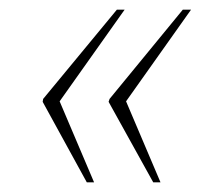

<svg xmlns="http://www.w3.org/2000/svg" viewBox="-20 -468 437 396"><path d="M296 -92H311L240 -259L374 -448H357L206 -264L204 -258ZM159 -92H174L103 -259L237 -448H221L69 -264L68 -258Z"/></svg>

Font: Noto Serif Display Condensed Thin
Style: Italic
Weight: 100
Width: 3
Italic angle: -12°
Designer: Monotype Design Team
Foundry: Monotype Imaging Inc.
Version: Version 2.009